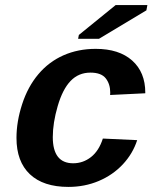

<svg xmlns="http://www.w3.org/2000/svg" viewBox="-20 -732 640 762"><path d="M251.5 9.8Q151.9 9.8 98.6 -40.5Q45.4 -90.8 45.4 -184.6Q45.4 -249.5 67.9 -318.6Q90.3 -387.7 132.1 -437.3Q173.8 -486.8 231.9 -512.5Q290 -538.1 359.9 -538.1Q452.6 -538.1 504.6 -491.7Q556.6 -445.3 556.6 -364.3V-361.8L417 -355L417.5 -364.3Q417.5 -398.4 399.7 -421.1Q381.8 -443.8 338.9 -443.8Q292 -443.8 260.3 -410.9Q228.5 -377.9 209 -311Q189.5 -244.1 189.5 -188Q189.5 -84 270.5 -84Q309.6 -84 341.1 -108.6Q372.6 -133.3 388.2 -182.1L524.4 -175.8Q507.3 -122.6 467.8 -80.1Q428.2 -37.6 372.3 -13.9Q316.4 9.8 251.5 9.8ZM290 -578.1 293 -593.3 439 -711.9H564.9L561 -690.9L373 -578.1Z"/></svg>

Font: Cousine
Style: Bold Italic
Weight: 700
Italic angle: -12°
Monospace: yes
Designer: Steve Matteson
Foundry: Ascender Corporation
Version: Version 1.20